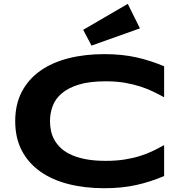

<svg xmlns="http://www.w3.org/2000/svg" viewBox="-20 -973 948 1011"><path d="M844.2 -45.9Q809.1 -31.2 773.4 -19.5Q737.8 -7.8 699.7 0.7Q661.6 9.3 619.4 13.7Q577.1 18.1 528.8 18.1Q426.3 18.1 340.1 -3.9Q253.9 -25.9 191.7 -70.1Q129.4 -114.3 94.7 -180.4Q60.1 -246.6 60.1 -335Q60.1 -423.3 94.7 -489.5Q129.4 -555.7 191.7 -599.9Q253.9 -644 340.1 -666Q426.3 -688 528.8 -688Q577.1 -688 619.4 -683.6Q661.6 -679.2 699.7 -670.7Q737.8 -662.1 773.4 -650.4Q809.1 -638.7 844.2 -624V-460.9Q816.4 -476.1 785.6 -491Q754.9 -505.9 717.8 -517.8Q680.7 -529.8 636.2 -537.4Q591.8 -544.9 536.1 -544.9Q450.7 -544.9 394.3 -527.3Q337.9 -509.8 304.2 -480.5Q270.5 -451.2 256.8 -413.3Q243.2 -375.5 243.2 -335Q243.2 -308.1 249 -282Q254.9 -255.9 268.6 -232.7Q282.2 -209.5 304.2 -189.9Q326.2 -170.4 358.9 -156.2Q391.6 -142.1 435.3 -134Q479 -126 536.1 -126Q591.8 -126 636.2 -133.1Q680.7 -140.1 717.8 -151.9Q754.9 -163.6 785.6 -178.5Q816.4 -193.4 844.2 -209V-45.9ZM716.8 -823.7 461.9 -732.9 418 -815.9 652.8 -952.6Z"/></svg>

Font: Syncopate
Style: Bold
Weight: 700
Designer: Astigmatic (AOETI)
Foundry: Astigmatic (AOETI)
Version: Version 1.001 2011